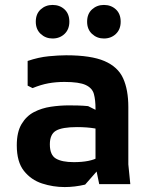

<svg xmlns="http://www.w3.org/2000/svg" viewBox="-20 -746 608 778"><path d="M382 0 367 -73V-306Q367 -341 360.5 -365Q354 -389 327.5 -401.5Q301 -414 241 -414Q207 -414 176.5 -408.5Q146 -403 112 -389L92 -399V-499Q136 -514 177 -518Q218 -522 248 -522Q349 -522 403.5 -498.5Q458 -475 479 -428.5Q500 -382 500 -312V-80L508 0ZM242 12Q195 12 150.5 -2.5Q106 -17 77 -53.5Q48 -90 48 -157Q48 -211 67.5 -243.5Q87 -276 118 -292Q149 -308 186 -313.5Q223 -319 259 -319Q276 -319 296 -318.5Q316 -318 337 -316L425 -272V-206Q397 -220 365 -225.5Q333 -231 292 -231Q232 -231 207 -216.5Q182 -202 182 -161Q182 -118 206.5 -103.5Q231 -89 279 -89Q346 -89 379.5 -109Q413 -129 428 -157L433 -121L325 2Q304 7 283 9.5Q262 12 242 12ZM401 -590Q373 -590 353 -608.5Q333 -627 333 -658Q333 -690 353 -708Q373 -726 401 -726Q430 -726 449.5 -708Q469 -690 469 -658Q469 -627 449.5 -608.5Q430 -590 401 -590ZM193 -590Q165 -590 145 -608.5Q125 -627 125 -658Q125 -690 145 -708Q165 -726 193 -726Q222 -726 241.5 -708Q261 -690 261 -658Q261 -627 241.5 -608.5Q222 -590 193 -590Z"/></svg>

Font: AR One Sans
Style: Bold
Weight: 700
Designer: Niteesh Yadav
Foundry: Niteesh Yadav
Version: Version 1.001;gftools[0.9.33]